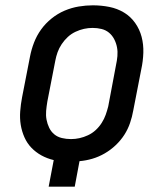

<svg xmlns="http://www.w3.org/2000/svg" viewBox="-20 -702 590 722"><path d="M163 0 182 -100Q157 -106 136 -117.5Q115 -129 98.5 -146Q82 -163 72 -185.5Q62 -208 58 -232.5Q54 -257 56 -283.5Q58 -310 63 -336L93 -490Q98 -516 108 -542Q118 -568 134.5 -591Q151 -614 174 -632.5Q197 -651 223 -662Q249 -673 276 -677.5Q303 -682 329 -682Q361 -682 391 -676Q421 -670 446 -655Q471 -640 488 -616Q505 -592 512.5 -563.5Q520 -535 519 -503.5Q518 -472 511 -440L481 -286Q477 -263 469 -239.5Q461 -216 447.5 -195Q434 -174 415 -156Q396 -138 373.5 -125Q351 -112 327 -105Q303 -98 279 -96L261 0ZM247 -179Q263 -179 279 -182.5Q295 -186 311 -193.5Q327 -201 340 -213Q353 -225 362.5 -240Q372 -255 377.5 -270.5Q383 -286 387 -302L416 -456Q420 -474 421.5 -491Q423 -508 420 -524Q417 -540 409.5 -554.5Q402 -569 390 -579Q378 -589 362 -593Q346 -597 328 -597Q312 -597 296 -593.5Q280 -590 264 -582.5Q248 -575 235 -563Q222 -551 212 -536Q202 -521 196.5 -505.5Q191 -490 188 -474L158 -320Q155 -302 153.5 -285Q152 -268 155 -252Q158 -236 165 -221.5Q172 -207 184 -197Q196 -187 212.5 -183Q229 -179 247 -179Z"/></svg>

Font: Lode Dark Term
Style: Bold Italic
Weight: 700
Italic angle: -11°
Monospace: yes
Designer: Belleve Invis
Foundry: Belleve Invis
Version: Version 29.2.0